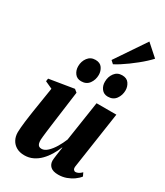

<svg xmlns="http://www.w3.org/2000/svg" viewBox="-250 -1131 1070 1243"><g transform="rotate(30 285.0 -509.5)"><path d="M149 12Q114.5 12 89.8 -2Q65 -16 51.8 -40.5Q38.5 -65 38.5 -97Q38.5 -112 40.5 -133Q42.5 -154 45.2 -177.8Q48 -201.5 51.5 -224.2Q55 -247 57.5 -265.5L86.5 -449L32 -474L35 -495L219 -525L240 -508L210 -284Q207.5 -264 204.2 -240Q201 -216 198.2 -193.2Q195.5 -170.5 193.5 -153Q191.5 -135.5 191.5 -128Q191.5 -112 194.5 -101.5Q197.5 -91 204.8 -85.5Q212 -80 225 -80Q247 -80 269 -100.8Q291 -121.5 309.8 -153Q328.5 -184.5 341.5 -216.5L386.5 -514H534.5L472 -91.5Q470 -75 476 -67.5Q482 -60 490.5 -60Q500 -60 511.8 -65.8Q523.5 -71.5 535.5 -84L547.5 -59Q534.5 -41.5 512.2 -25.5Q490 -9.5 461.8 0.8Q433.5 11 402 11Q362.5 11 344 -5.8Q325.5 -22.5 325 -50.5Q325 -55.5 326.2 -67Q327.5 -78.5 329.5 -93.2Q331.5 -108 334 -124Q336.5 -140 338.5 -154L336.5 -154.5Q324 -123 306 -93.2Q288 -63.5 264.8 -39.8Q241.5 -16 212.5 -2Q183.5 12 149 12ZM228 -587Q197 -587 180.2 -609.5Q163.5 -632 163.5 -662Q163.5 -699 184.2 -726.5Q205 -754 241 -754Q276 -754 291.8 -730.8Q307.5 -707.5 307.5 -680Q307.5 -643 287.2 -615Q267 -587 228 -587ZM427.5 -587Q397 -587 380 -609.5Q363 -632 363.5 -662Q363.5 -699 384 -726.5Q404.5 -754 440.5 -754Q475.5 -754 491.5 -730.8Q507.5 -707.5 507.5 -680Q507.5 -643 487 -615Q466.5 -587 427.5 -587ZM330.5 -805 483 -1031 570.5 -953Q556.5 -937.5 536.2 -918.8Q516 -900 492 -880.8Q468 -861.5 443 -843.2Q418 -825 394.5 -810Q371 -795 352 -785.5Z"/></g></svg>

Font: Merriweather 120pt ExtraBold
Style: Italic
Weight: 800
Italic angle: -7.8°
Version: Version 2.101